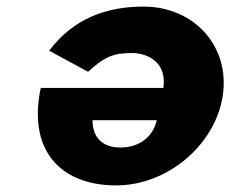

<svg xmlns="http://www.w3.org/2000/svg" viewBox="-20 -548 717 583"><path d="M456 -183C445.8 -136 406.3 -100 345.3 -100C293.3 -100 260.7 -129 261 -183ZM104 -281C102.1 -275 100.4 -264 99.3 -257C71.8 -77 176.7 15 332.7 15C487.7 15 633.4 -107 656.3 -257C679.1 -406 570.8 -528 415.8 -528C301.8 -528 202.1 -491 129.3 -394L247.5 -330C297.5 -376 324.2 -387 381.2 -387C426.2 -387 488.1 -360 476 -281Z"/></svg>

Font: Sztylet
Style: BdObl
Weight: 700
Foundry: Cannot Into Space Fonts, PlusOne Fonts
Version: Version 0.12